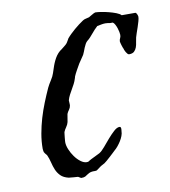

<svg xmlns="http://www.w3.org/2000/svg" viewBox="-80 -768 742 840"><g transform="rotate(-10 291.0 -348.5)"><path d="M69.3 -152.8Q69.3 -185.5 75.2 -219Q81.1 -252.4 90.8 -285.4Q100.6 -318.4 113.3 -350.1Q126 -381.8 139.6 -411.6Q146.5 -425.8 156.7 -441.4Q167 -457 171.4 -471.2L174.3 -480Q177.7 -490.7 181.6 -501.7Q185.5 -512.7 190.7 -523.4Q195.8 -534.2 202.6 -543.9Q209.5 -553.7 218.8 -561.5Q220.2 -562 224.9 -565.7Q229.5 -569.3 235.1 -573.7Q240.7 -578.1 245.1 -581.8Q249.5 -585.4 250 -586.9Q251.5 -587.4 253.4 -590.6Q255.4 -593.8 257.6 -597.4Q259.8 -601.1 261.5 -604.2Q263.2 -607.4 263.7 -608.4Q271 -617.2 280.3 -626.2Q289.6 -635.3 299.8 -644Q310.1 -652.8 320.3 -660.6Q330.6 -668.5 340.3 -674.8Q347.2 -679.2 354 -680.4Q360.8 -681.6 369.1 -684.1Q369.6 -684.6 373.8 -687Q377.9 -689.5 383.1 -692.4Q388.2 -695.3 392.8 -697.8Q397.5 -700.2 399.4 -700.2Q408.2 -700.2 424.3 -697.8Q440.4 -695.3 457.8 -690.9Q475.1 -686.5 490.2 -680.7Q505.4 -674.8 511.2 -668H571.8Q573.7 -668 575.7 -665.5Q577.6 -663.1 579.1 -659.7Q580.6 -656.2 581.3 -653.3Q582 -650.4 582 -648.9Q582 -641.6 578.6 -629.4Q575.2 -617.2 570.8 -604.2Q566.4 -591.3 562.3 -579.6Q558.1 -567.9 556.6 -561.5Q554.2 -552.2 552.7 -540.5Q551.3 -528.8 547.6 -518.6Q543.9 -508.3 536.4 -501.2Q528.8 -494.1 513.7 -494.1Q510.3 -494.1 506.8 -497.8Q503.4 -501.5 500.7 -506.1Q498 -510.7 495.8 -515.9Q493.7 -521 493.2 -523.9Q492.7 -524.4 491.2 -528.1Q489.7 -531.7 488.3 -536.6Q486.8 -541.5 485.4 -546.6Q483.9 -551.8 483.4 -555.2V-556.6Q483.4 -563.5 486.8 -569.8Q490.2 -576.2 490.2 -584.5Q490.2 -589.4 488.5 -597.9Q486.8 -606.4 483.9 -615.2Q481 -624 476.8 -631.8Q472.7 -639.6 467.3 -643.1H454.6Q448.7 -644 444.6 -644.8Q440.4 -645.5 435.1 -645.5Q426.8 -645.5 418.5 -644Q410.2 -642.6 397.9 -640.1Q390.1 -633.3 383.8 -626.2Q377.4 -619.1 371.3 -611.8Q365.2 -604.5 358.6 -597.2Q352.1 -589.8 343.8 -583.5Q338.9 -579.6 334.7 -572Q330.6 -564.5 327.1 -556.2Q323.7 -547.9 320.8 -539.8Q317.9 -531.7 314.9 -526.4L291.5 -491.7Q285.2 -480.5 277.1 -466.3Q269 -452.1 263.7 -439.5Q263.7 -438.5 262.7 -435.3Q261.7 -432.1 261.2 -430.7Q257.8 -419.4 252.2 -408.4Q246.6 -397.5 240.2 -386.7Q233.9 -376 228 -364.7Q222.2 -353.5 218.8 -341.3Q218.8 -340.3 219.2 -334.5Q219.7 -328.6 219.7 -323.7Q219.7 -321.3 219.7 -319.1Q219.7 -316.9 218.8 -315.9Q218.3 -311.5 216.3 -307.6Q214.4 -303.7 211.7 -299.8Q209 -295.9 206.5 -292Q204.1 -288.1 202.6 -283.7L196.8 -249Q194.3 -238.3 187 -228Q179.7 -217.8 175.8 -208Q175.3 -205.1 174.6 -198.7Q173.8 -192.4 173.1 -185.3Q172.4 -178.2 171.9 -172.1Q171.4 -166 171.4 -164.1Q171.4 -149.4 178.7 -131.6Q186 -113.8 197.3 -98.1Q208.5 -82.5 222.4 -72Q236.3 -61.5 249 -61.5Q252.9 -61.5 254.9 -62Q256.8 -62.5 258.5 -63.5Q260.3 -64.5 262.7 -66.4Q265.1 -68.4 270.5 -70.8L310.1 -90.3Q321.3 -97.2 335 -113.5Q348.6 -129.9 363 -146.5Q377.4 -163.1 391.4 -175.8Q405.3 -188.5 416.5 -188.5Q420.9 -188.5 422.1 -185.3Q423.3 -182.1 423.3 -178.2Q423.3 -175.8 422.9 -172.9Q422.4 -169.9 422.4 -168.9Q422.4 -158.7 418.2 -147.7Q414.1 -136.7 407.5 -126.2Q400.9 -115.7 393.1 -106.2Q385.3 -96.7 377.4 -90.3Q374.5 -87.4 367.2 -80.6Q359.9 -73.7 351.6 -66.2Q343.3 -58.6 335.4 -51.8Q327.6 -44.9 324.2 -43Q323.2 -42.5 320.3 -41Q317.4 -39.6 314.5 -37.8Q311.5 -36.1 308.8 -34.7Q306.2 -33.2 305.7 -32.7L289.1 -20.5Q286.6 -18.1 283.4 -17.6Q280.3 -17.1 277.8 -17.1H268.6L261.2 -16.1Q255.9 -15.1 251.5 -12.9Q247.1 -10.7 242.7 -7.8Q237.3 -3.9 231.7 -0.7Q226.1 2.4 213.9 2.4Q212.9 2.4 210.9 1.2Q209 0 206.8 -1.2Q204.6 -2.4 202.6 -3.7Q200.7 -4.9 200.2 -4.9Q198.7 -4.9 192.9 -5.4Q187 -5.9 180.2 -6.3Q173.3 -6.8 167.2 -7.6Q161.1 -8.3 159.7 -8.3Q136.7 -13.7 124.5 -26.1Q112.3 -38.6 105.7 -54.4Q99.1 -70.3 95 -87.9Q90.8 -105.5 83.5 -121.6Q83.5 -122.1 81.8 -123.8Q80.1 -125.5 78.4 -127.7Q76.7 -129.9 75.2 -131.8Q73.7 -133.8 73.7 -134.3Q71.3 -136.2 70.3 -143.6Q69.3 -150.9 69.3 -152.8Z"/></g></svg>

Font: IM FELL English
Style: Italic
Weight: 400
Italic angle: -18°
Designer: Igino Marini
Foundry: Igino Marini
Version: 3.00